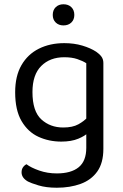

<svg xmlns="http://www.w3.org/2000/svg" viewBox="-20 -677 577 899"><path d="M267 -14Q209 -14 160 -36.5Q111 -59 81 -110Q51 -161 51 -245Q51 -321 80.5 -372Q110 -423 162 -449Q214 -475 281 -475Q327 -475 365.5 -463.5Q404 -452 430 -435Q445 -425 454.5 -412.5Q464 -400 464 -382V-73H384V-381Q367 -392 341.5 -400.5Q316 -409 281 -409Q214 -409 173 -368Q132 -327 132 -246Q132 -156 173.5 -118Q215 -80 276 -80Q320 -80 347 -95Q374 -110 390 -128L394 -57Q379 -41 346.5 -27.5Q314 -14 267 -14ZM384 15V-90H464V20Q464 86 435.5 126Q407 166 357.5 184Q308 202 246 202Q196 202 160 191Q124 180 111 173Q81 156 81 130Q81 116 87.5 106.5Q94 97 104 92Q125 108 163.5 121.5Q202 135 246 135Q313 135 348.5 106Q384 77 384 15ZM328 -607Q328 -585 314 -571.5Q300 -558 277 -558Q255 -558 241 -571.5Q227 -585 227 -607Q227 -630 241 -643.5Q255 -657 277 -657Q300 -657 314 -643.5Q328 -630 328 -607Z"/></svg>

Font: Baloo Tamma 2
Style: Regular
Weight: 400
Designer: Divya Kowshik, Shuchita Grover and Ek Type
Foundry: Ek Type
Version: Version 1.700